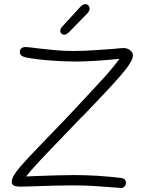

<svg xmlns="http://www.w3.org/2000/svg" viewBox="-20 -928 695 930"><path d="M324 -30Q258 -30 123 -25L83 -24Q58 -24 47.5 -29Q37 -34 37 -47Q37 -72 74 -115.5Q111 -159 204 -255Q285 -338 326 -382Q457 -522 493.5 -563Q530 -604 559 -643Q429 -630 350 -630Q289 -630 223 -635Q157 -640 104 -650Q89 -654 82.5 -660Q76 -666 76 -676Q76 -688 84 -694.5Q92 -701 108 -700Q133 -698 179 -692Q213 -688 253 -684.5Q293 -681 337 -681Q386 -681 448 -685.5Q510 -690 528 -691Q541 -693 574 -695Q595 -697 611 -684Q624 -674 624 -659Q624 -631 565.5 -563.5Q507 -496 393 -378Q393 -378 374 -359Q380 -366 294 -276Q227 -207 174.5 -151Q122 -95 107 -73Q116 -73 146 -75Q271 -80 340 -80Q451 -80 567 -66Q590 -63 590 -42Q590 -31 582 -23.5Q574 -16 561 -18Q470 -25 428.5 -27.5Q387 -30 324 -30ZM272 -779Q272 -790 284 -802L362 -887Q372 -899 379 -903.5Q386 -908 393 -908Q402 -908 408 -901.5Q414 -895 414 -885Q414 -874 399 -859L315 -773Q302 -760 291 -760Q283 -760 277.5 -765.5Q272 -771 272 -779Z"/></svg>

Font: Mali Light
Style: Regular
Weight: 300
Designer: Kitiyaporn Chalermlarp | Katatrad Aksorn Co.,Ltd.
Foundry: Cadson Demak Co.,Ltd.
Version: Version 1.000; ttfautohint (v1.6)